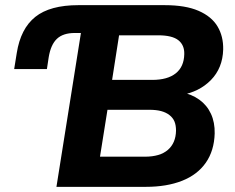

<svg xmlns="http://www.w3.org/2000/svg" viewBox="-20 -725 911 745"><path d="M199 0 294 -597H270Q225 -597 201 -574.5Q177 -552 169 -503L162 -457H35L45 -519Q60 -614 117 -659.5Q174 -705 284 -705H619Q700 -705 750.5 -683Q801 -661 824 -622.5Q847 -584 846 -533Q844 -461 798.5 -414.5Q753 -368 681 -356V-368Q723 -360 753 -338.5Q783 -317 798.5 -283.5Q814 -250 813 -207Q811 -140 778.5 -93.5Q746 -47 686.5 -23.5Q627 0 546 0ZM368 -117H542Q601 -117 631.5 -143.5Q662 -170 663 -218Q663 -239 657 -253.5Q651 -268 637.5 -278.5Q624 -289 605 -294Q586 -299 560 -299H397ZM415 -415H571Q630 -415 662 -440.5Q694 -466 695 -515Q696 -550 672 -569Q648 -588 594 -588H442Z"/></svg>

Font: Nunito Sans 11pt ExtraBold
Style: Italic
Weight: 800
Italic angle: -9°
Version: Version 3.101;gftools[0.9.27]